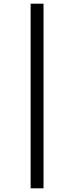

<svg xmlns="http://www.w3.org/2000/svg" viewBox="-20 -784 406 1041"><path d="M146 237H216V-764H146Z"/></svg>

Font: Noto Sans ExtraCondensed
Style: Italic
Weight: 400
Width: 2
Italic angle: -12°
Designer: Monotype Design Team
Foundry: Monotype Imaging Inc.
Version: Version 2.013